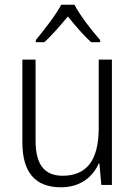

<svg xmlns="http://www.w3.org/2000/svg" viewBox="-20 -878 576 815"><path d="M296 -858H240C217 -814 165 -748 132 -708V-699H168C201 -728 237 -771 268 -808C299 -770 334 -728 367 -699H405V-708C373 -744 319 -813 296 -858ZM455 -625H399V-334C399 -198 348 -132 246 -132C170 -132 131 -178 131 -280V-625H75V-273C75 -147 129 -83 239 -83C321 -83 374 -127 399 -184H402L410 -93H455Z"/></svg>

Font: Noto Sans Kannada UI SemiCondensed Light
Style: Regular
Weight: 300
Width: 4
Designer: Jelle Bosma - Monotype Design Team
Foundry: Monotype Imaging Inc.
Version: Version 2.005